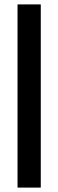

<svg xmlns="http://www.w3.org/2000/svg" viewBox="-20 -851 264 871"><path d="M59.5 0V-831H165V0Z"/></svg>

Font: Merriweather 72pt Medium
Style: Regular
Weight: 500
Version: Version 2.100